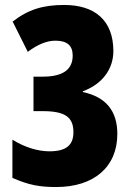

<svg xmlns="http://www.w3.org/2000/svg" viewBox="-20 -744 535 774"><path d="M437 -538C437 -663 361 -724 239 -724C154 -724 94 -706 31 -657L92 -535C132 -565 169 -580 203 -580C250 -580 273 -561 273 -520C273 -463 233 -435 152 -435H115V-296H151C241 -296 276 -273 276 -211C276 -158 246 -134 179 -134C135 -134 81 -149 30 -181V-27C95 2 141 10 206 10C359 10 453 -71 453 -204C453 -297 407 -353 314 -373V-376C393 -405 437 -466 437 -538Z"/></svg>

Font: Noto Sans Thai ExtCond Blk
Style: Regular
Weight: 900
Width: 2
Designer: Monotype Design Team
Foundry: Monotype Imaging Inc.
Version: Version 2.002